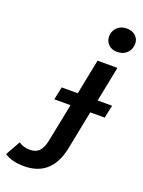

<svg xmlns="http://www.w3.org/2000/svg" viewBox="-335 -853 848 1135"><g transform="rotate(20 89.0 -285.5)"><path d="M-35 201Q-72 201 -103 193.5Q-134 186 -158 170L-106 77Q-78 98 -35 98Q1 98 21.5 77.5Q42 57 52 12L101 -232H-1L16 -313H117L161 -534H286L242 -313H333L316 -232H225L177 10Q139 201 -35 201ZM250 -622Q217 -622 196.5 -642.5Q176 -663 176 -692Q176 -726 199 -749Q222 -772 260 -772Q294 -772 315 -752.5Q336 -733 336 -705Q336 -668 312.5 -645Q289 -622 250 -622Z"/></g></svg>

Font: Montserrat Thin SemiBold
Style: Italic
Weight: 600
Italic angle: -11.3°
Version: Version 9.000